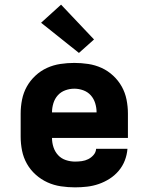

<svg xmlns="http://www.w3.org/2000/svg" viewBox="-20 -799 640 827"><path d="M303 8Q273 8 242.5 3.5Q212 -1 184.5 -13.5Q157 -26 134 -46.5Q111 -67 96 -93.5Q81 -120 75 -150Q69 -180 69 -210V-310Q69 -340 75 -370Q81 -400 95.5 -426Q110 -452 132.5 -473Q155 -494 182.5 -506.5Q210 -519 240 -523.5Q270 -528 300 -528Q330 -528 360 -523.5Q390 -519 417.5 -506.5Q445 -494 467.5 -473Q490 -452 504.5 -426Q519 -400 525 -370Q531 -340 531 -310V-205H204Q204 -184 210.5 -164.5Q217 -145 230.5 -130.5Q244 -116 263.5 -109.5Q283 -103 303 -103Q318 -103 332.5 -105Q347 -107 360 -113.5Q373 -120 383 -131.5Q393 -143 394 -158H529Q527 -132 517.5 -107.5Q508 -83 491 -63Q474 -43 452 -29Q430 -15 405.5 -6.5Q381 2 355 5Q329 8 303 8ZM396 -315Q396 -335 390 -354.5Q384 -374 371 -388.5Q358 -403 339 -410Q320 -417 300 -417Q280 -417 261 -410Q242 -403 229 -388.5Q216 -374 210 -354.5Q204 -335 204 -315ZM320 -571 157 -701 243 -779 385 -629Z"/></svg>

Font: Iosevka Custom Heavy Extended
Style: Regular
Weight: 900
Width: 7
Monospace: yes
Designer: Belleve Invis
Foundry: Belleve Invis
Version: Version 11.2.4; ttfautohint (v1.8.4)